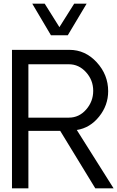

<svg xmlns="http://www.w3.org/2000/svg" viewBox="-20 -1020 635 1040"><path d="M255.9 -829.1 154.8 -1000H222.2L301.8 -873L381.8 -1000H449.2L347.2 -829.1ZM595.2 0H496.1L306.2 -311H133.8V0H44.9V-750H356Q441.9 -750 503.9 -682.6Q565.9 -615.2 565.9 -525.9Q565.9 -449.7 516.8 -388.4Q467.8 -327.1 396 -315.9ZM353 -382.8Q408.2 -382.8 446.5 -426.5Q484.9 -470.2 484.9 -528.1Q484.9 -585.9 446 -628.9Q407.2 -671.9 353 -671.9H133.8V-382.8Z"/></svg>

Font: ø
Style: ø
Weight: 400
Designer: Samuel Oakes
Foundry: Samuel Oakes
Version: Version 1.000;PS 001.000;hotconv 1.0.88;makeotf.lib2.5.64775